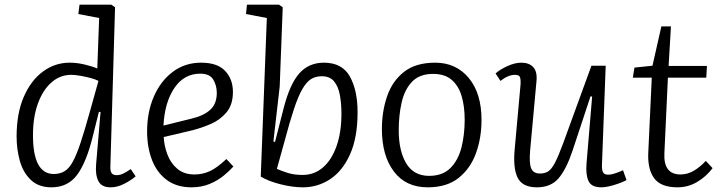

<svg xmlns="http://www.w3.org/2000/svg" viewBox="-20 -787 3083 821"><path d="M452 -77Q451 -55 457.5 -46.5Q464 -38 479 -38Q493 -38 507.5 -45Q522 -52 539 -64L560 -33Q542 -17 512 -1.5Q482 14 453 14Q414 14 400.5 -13Q387 -40 391 -85L410 -308L403 -309L376 -201Q349 -92 309.5 -39Q270 14 200 14Q145 14 112 -17.5Q79 -49 65 -98.5Q51 -148 51 -204Q51 -302 81.5 -372.5Q112 -443 163.5 -481Q215 -519 278 -519Q309 -519 342.5 -511Q376 -503 396 -494L404 -710L315 -727L320 -767H456L472 -756ZM210 -43Q236 -43 255.5 -54.5Q275 -66 291 -95Q307 -124 324 -175Q341 -226 363 -305L401 -441Q388 -448 367 -453.5Q346 -459 323.5 -463Q301 -467 284 -467Q237 -467 200 -434.5Q163 -402 142 -344Q121 -286 121 -209Q121 -43 210 -43Z M840 -519Q910 -519 943 -483.5Q976 -448 976 -394Q976 -339 948.5 -306.5Q921 -274 881.5 -257Q842 -240 803 -230L680 -201Q682 -163 696 -126Q710 -89 738.5 -65Q767 -41 812 -41Q847 -41 878 -55.5Q909 -70 948 -107L978 -75Q961 -56 936 -35.5Q911 -15 876.5 -0.5Q842 14 799 14Q735 14 692.5 -18Q650 -50 629.5 -104Q609 -158 609 -225Q609 -308 638 -374.5Q667 -441 719 -480Q771 -519 840 -519ZM907 -390Q907 -421 892 -446.5Q877 -472 836 -472Q767 -472 725.5 -410.5Q684 -349 679 -250L800 -280Q851 -292 879 -317.5Q907 -343 907 -390Z M1275 14Q1231 14 1179.5 1Q1128 -12 1095 -32L1121 -710L1032 -727L1036 -767H1173L1189 -756L1176 -417L1149 -182L1156 -180L1193 -325Q1220 -429 1260.5 -474Q1301 -519 1365 -519Q1443 -519 1476 -460Q1509 -401 1509 -307Q1509 -199 1477 -127.5Q1445 -56 1392 -21Q1339 14 1275 14ZM1356 -461Q1329 -461 1309.5 -448.5Q1290 -436 1272.5 -405.5Q1255 -375 1237 -321Q1219 -267 1197 -184L1164 -65Q1181 -57 1209 -48Q1237 -39 1274 -39Q1324 -39 1361 -71Q1398 -103 1419 -162Q1440 -221 1440 -301Q1440 -343 1433.5 -379.5Q1427 -416 1409 -438.5Q1391 -461 1356 -461Z M1809 14Q1715 14 1664 -54Q1613 -122 1613 -235Q1613 -311 1635.5 -376Q1658 -441 1708 -480Q1758 -519 1841 -519Q1930 -519 1984.5 -453.5Q2039 -388 2039 -274Q2039 -198 2015.5 -132.5Q1992 -67 1941.5 -26.5Q1891 14 1809 14ZM1815 -35Q1873 -35 1906.5 -69Q1940 -103 1953.5 -157.5Q1967 -212 1967 -275Q1967 -332 1954 -376Q1941 -420 1911.5 -445.5Q1882 -471 1832 -471Q1774 -471 1742 -437.5Q1710 -404 1697.5 -349Q1685 -294 1685 -230Q1685 -142 1717 -88.5Q1749 -35 1815 -35Z M2099 -473Q2118 -490 2150 -504.5Q2182 -519 2209 -519Q2243 -519 2260.5 -499.5Q2278 -480 2274 -440L2247 -145Q2242 -89 2251.5 -67Q2261 -45 2289 -45Q2310 -45 2324.5 -54.5Q2339 -64 2353.5 -92Q2368 -120 2388 -174L2509 -506H2570L2554 -82Q2553 -61 2558.5 -50.5Q2564 -40 2581 -40Q2592 -40 2608 -45Q2624 -50 2644 -59L2659 -17Q2639 -6 2606 4Q2573 14 2551 14Q2509 14 2496.5 -13Q2484 -40 2488 -88L2512 -374L2505 -375L2428 -142Q2401 -62 2368 -24Q2335 14 2276 14Q2214 14 2193.5 -27Q2173 -68 2181 -151L2206 -427Q2207 -449 2203 -458Q2199 -467 2182 -467Q2153 -467 2120 -441Z M2693 -498 2770 -506 2808 -674H2849L2839 -505H3003L3000 -455H2836L2821 -133Q2816 -41 2890 -41Q2920 -41 2947 -57Q2974 -73 2998 -99L3027 -68Q3001 -33 2962 -9.5Q2923 14 2877 14Q2806 14 2777.5 -24.5Q2749 -63 2752 -133L2767 -455H2686Z"/></svg>

Font: Literata 12pt Light
Style: Italic
Weight: 300
Italic angle: -2°
Designer: Latin by Veronika Burian and Jose Scaglione. Greek by Irene Vlachou. Cyrillic by Vera Evstafieva
Foundry: TypeTogether
Version: Version 3.002